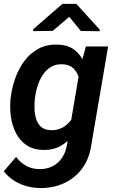

<svg xmlns="http://www.w3.org/2000/svg" viewBox="-25 -770 598 999"><path d="M421.9 -528.3H537.6L450.2 -16.6Q440.4 54.7 403.1 105.7Q365.7 156.7 307.9 183.3Q250 210 178.7 208.5Q143.6 207.5 109.4 197.5Q75.2 187.5 45.7 168.2Q16.1 148.9 -5.4 121.1L58.6 46.4Q80.6 75.7 110.4 92.3Q140.1 108.9 176.8 109.9Q216.3 110.8 246.8 95.7Q277.3 80.6 296.9 52.2Q316.4 23.9 323.2 -14.6L391.1 -414.1ZM29.8 -254.4 31.2 -264.6Q37.1 -314.5 54.7 -363.5Q72.3 -412.6 101.8 -452.6Q131.3 -492.7 174.3 -516.1Q217.3 -539.6 274.4 -538.1Q326.7 -536.6 359.6 -512.5Q392.6 -488.3 410.4 -449.5Q428.2 -410.6 434.3 -365.5Q440.4 -320.3 438 -276.4L435.1 -248.5Q426.8 -203.6 408.4 -157.5Q390.1 -111.3 361.1 -72.8Q332 -34.2 291.5 -11.2Q251 11.7 199.2 10.3Q146.5 8.8 111.6 -15.6Q76.7 -40 57.1 -79.1Q37.6 -118.2 31.5 -164.1Q25.4 -210 29.8 -254.4ZM157.7 -265.1 156.2 -254.4Q153.8 -230.5 154.5 -203.1Q155.3 -175.8 163.1 -150.9Q170.9 -126 188.7 -109.9Q206.5 -93.8 237.8 -92.8Q276.4 -90.8 305.4 -109.1Q334.5 -127.4 353 -157.7Q371.6 -188 378.9 -223.1L390.1 -300.3Q392.1 -324.2 388.7 -348.1Q385.3 -372.1 374.5 -391.6Q363.8 -411.1 345.5 -423.1Q327.1 -435.1 298.8 -435.5Q264.6 -437 239.5 -421.4Q214.4 -405.8 197.5 -380.1Q180.7 -354.5 170.9 -324Q161.1 -293.5 157.7 -265.1ZM372.1 -750 493.7 -616.2V-607.4L395.5 -608.9L335.4 -682.6L249.5 -609.4L147.5 -607.9L147 -617.2L299.8 -750Z"/></svg>

Font: Roboto SemiBold
Style: Italic
Weight: 600
Designer: Christian Robertson
Foundry: Google
Version: Version 3.009; 2024